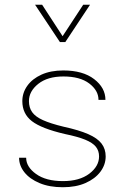

<svg xmlns="http://www.w3.org/2000/svg" viewBox="-20 -785 519 810"><path d="M247.1 -487.8Q193.8 -487.8 155 -470.2Q116.2 -452.6 95.2 -423.1Q74.2 -393.6 74.2 -358.4Q74.2 -305.2 114.5 -273.9Q154.8 -242.7 253.4 -219.7Q308.1 -208.5 339.6 -195.6Q371.1 -182.6 384.5 -165.8Q397.9 -148.9 397.9 -125Q397.9 -83.5 356.7 -52.2Q315.4 -21 245.6 -21Q173.8 -21 132.1 -51Q90.3 -81.1 90.3 -119.6H60.5Q60.5 -86.4 83 -58.1Q105.5 -29.8 147 -12.5Q188.5 4.9 245.1 4.9Q300.3 4.9 340.8 -12.9Q381.3 -30.8 403.6 -60.5Q425.8 -90.3 425.8 -125Q425.8 -156.7 408.4 -179.4Q391.1 -202.1 352.1 -219.2Q313 -236.3 248 -250.5Q193.4 -263.7 161.4 -278.1Q129.4 -292.5 115.7 -311.8Q102.1 -331.1 102.1 -358.4Q102.1 -399.9 141.4 -431.2Q180.7 -462.4 247.6 -462.4Q317.4 -462.4 356.4 -432.9Q395.5 -403.3 395.5 -363.8H424.8Q424.8 -414.6 377.2 -451.2Q329.6 -487.8 247.1 -487.8ZM127.9 -765.1 232.9 -607.4H255.4L359.9 -765.1H331.1L244.1 -632.3L157.7 -765.1Z"/></svg>

Font: Estedad VF
Style: Regular
Weight: 100
Designer: Amin Abedi
Version: Version 7.3